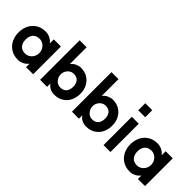

<svg xmlns="http://www.w3.org/2000/svg" viewBox="96 -1683 2604 2604"><g transform="rotate(45 1398.5 -381.0)"><path d="M443 -248Q443 -287 424.5 -319.5Q406 -352 376 -370.5Q346 -389 312 -389Q247 -389 214 -350.5Q181 -312 181 -248Q181 -184 214 -145.5Q247 -107 312 -107Q346 -107 376 -125.5Q406 -144 424.5 -176.5Q443 -209 443 -248ZM299 -517Q342 -517 382 -498Q422 -479 451 -442V-519H587V13L451 14V-53Q422 -16 382 3Q342 22 299 22Q221 22 163 -14.5Q105 -51 75 -112.5Q45 -174 45 -248Q45 -322 75 -383Q105 -444 163 -480.5Q221 -517 299 -517Z M1092 -251Q1092 -309 1062.5 -345Q1033 -381 972 -381Q940 -381 912.5 -363.5Q885 -346 868.5 -316.5Q852 -287 852 -251Q852 -214 868.5 -184Q885 -154 912.5 -136.5Q940 -119 972 -119Q1033 -119 1062.5 -155Q1092 -191 1092 -251ZM707 -758H841V-437Q870 -473 909.5 -490.5Q949 -508 985 -508Q1060 -508 1115.5 -473Q1171 -438 1199.5 -379.5Q1228 -321 1228 -251Q1228 -180 1199.5 -121Q1171 -62 1115.5 -27Q1060 8 985 8Q892 8 841 -64V1L707 0Z M1703 -251Q1703 -309 1673.5 -345Q1644 -381 1583 -381Q1551 -381 1523.5 -363.5Q1496 -346 1479.5 -316.5Q1463 -287 1463 -251Q1463 -214 1479.5 -184Q1496 -154 1523.5 -136.5Q1551 -119 1583 -119Q1644 -119 1673.5 -155Q1703 -191 1703 -251ZM1318 -758H1452V-437Q1481 -473 1520.5 -490.5Q1560 -508 1596 -508Q1671 -508 1726.5 -473Q1782 -438 1810.5 -379.5Q1839 -321 1839 -251Q1839 -180 1810.5 -121Q1782 -62 1726.5 -27Q1671 8 1596 8Q1503 8 1452 -64V1L1318 0Z M2074 -784V-649H1940V-784ZM1941 -525H2074V18H1941Z M2588 -248Q2588 -287 2569.5 -319.5Q2551 -352 2521 -370.5Q2491 -389 2457 -389Q2392 -389 2359 -350.5Q2326 -312 2326 -248Q2326 -184 2359 -145.5Q2392 -107 2457 -107Q2491 -107 2521 -125.5Q2551 -144 2569.5 -176.5Q2588 -209 2588 -248ZM2444 -517Q2487 -517 2527 -498Q2567 -479 2596 -442V-519H2732V13L2596 14V-53Q2567 -16 2527 3Q2487 22 2444 22Q2366 22 2308 -14.5Q2250 -51 2220 -112.5Q2190 -174 2190 -248Q2190 -322 2220 -383Q2250 -444 2308 -480.5Q2366 -517 2444 -517Z"/></g></svg>

Font: SUIT ExtraBold
Style: Regular
Weight: 800
Designer: Sunn Youn; Korean Glyphs from Source Han Sans (Sandoll Communications; Soo-young Jang, Joo-yeon Kang)
Foundry: Sunn
Version: Version 1.008